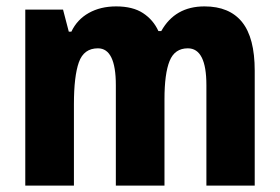

<svg xmlns="http://www.w3.org/2000/svg" viewBox="-20 -580 874 600"><path d="M619 -560Q697 -560 736.5 -511Q776 -462 776 -359V0H625V-314Q625 -429 567 -429Q526 -429 510 -389.5Q494 -350 494 -270V0H342V-314Q342 -429 286 -429Q242 -429 226.5 -385.5Q211 -342 211 -254V0H59V-550H177L195 -481H203Q221 -519 257.5 -539.5Q294 -560 343 -560Q395 -560 427 -539Q459 -518 475 -483H484Q527 -560 619 -560Z"/></svg>

Font: Noto Sans Thai Cond ExtBd
Style: Regular
Weight: 800
Width: 3
Designer: Monotype Design Team
Foundry: Monotype Imaging Inc.
Version: Version 2.002; ttfautohint (v1.8.4.7-5d5b)